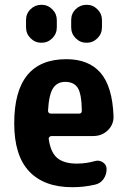

<svg xmlns="http://www.w3.org/2000/svg" viewBox="-20 -780 540 810"><path d="M314.5 -300.8Q325.2 -300.8 325.2 -313.5Q324.2 -383.8 308.1 -409.2Q292 -434.6 254.9 -434.6Q221.7 -434.6 204.1 -408.2Q186.5 -381.8 182.6 -313.5Q182.6 -301.8 194.3 -300.8ZM259.8 -530.3Q354.5 -530.3 404.3 -472.7Q454.1 -415 459 -290Q460 -254.9 435.1 -230.5Q410.2 -206.1 373 -206.1H196.3Q192.4 -206.1 188.5 -202.1Q184.6 -198.2 185.5 -194.3Q193.4 -136.7 221.7 -113.3Q250 -89.8 304.7 -89.8Q342.8 -89.8 380.9 -100.6Q398.4 -105.5 414.1 -95.2Q429.7 -85 429.7 -66.4Q429.7 -43 416.5 -24.4Q403.3 -5.9 380.9 -1Q334 9.8 285.2 9.8Q166 9.8 103 -57.1Q40 -124 40 -259.8Q40 -530.3 259.8 -530.3ZM410.2 -695.3V-665Q410.2 -637.7 391.1 -618.7Q372.1 -599.6 345.2 -599.6Q318.4 -599.6 299.3 -618.7Q280.3 -637.7 280.3 -665V-695.3Q280.3 -722.7 299.3 -741.2Q318.4 -759.8 345.2 -759.8Q372.1 -759.8 391.1 -740.7Q410.2 -721.7 410.2 -695.3ZM89.8 -695.3Q89.8 -722.7 108.9 -741.2Q127.9 -759.8 154.8 -759.8Q181.6 -759.8 200.7 -740.7Q219.7 -721.7 219.7 -695.3V-665Q219.7 -637.7 200.7 -618.7Q181.6 -599.6 154.8 -599.6Q127.9 -599.6 108.9 -618.7Q89.8 -637.7 89.8 -665Z"/></svg>

Font: Rounded-X Mgen+ 1mn bold
Style: Bold
Weight: 700
Designer: [Source Han Sans]
Ryoko NISHIZUKA  (kana & ideographs); Paul D. Hunt (Latin, Greek & Cyrillic); Wenlong ZHANG  (bopomofo
Version: Version 1.059.20150602